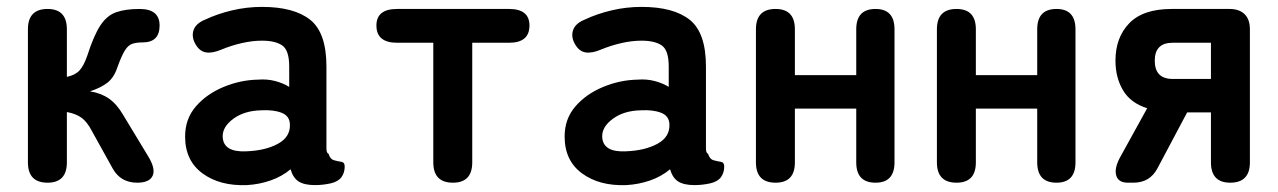

<svg xmlns="http://www.w3.org/2000/svg" viewBox="-20 -530 3708 557"><path d="M118 0Q61 0 61 -59V-445Q61 -504 118 -504Q174 -504 174 -445V-307Q198 -312 210.5 -325.5Q223 -339 233 -368Q252 -427 271 -456Q290 -485 317 -494.5Q344 -504 385 -504Q443 -504 443 -456Q443 -407 394 -407Q376 -407 364 -403Q352 -399 342.5 -384Q333 -369 321 -336Q311 -305 291.5 -290Q272 -275 241 -265Q273 -260 296 -244Q319 -228 337 -197L409 -78Q432 -41 423 -20.5Q414 0 378 0Q330 0 307 -41L246 -151Q233 -176 217 -188Q201 -200 174 -205V-59Q174 0 118 0Z M696 7Q618 10 567.5 -27Q517 -64 517 -134Q517 -185 548 -221Q579 -257 628 -277.5Q677 -298 729 -299Q755 -301 778 -295Q801 -289 819 -278V-337Q819 -384 799 -398Q779 -412 740 -412Q712 -412 681.5 -405Q651 -398 622 -386Q596 -375 577.5 -378Q559 -381 547 -402Q535 -423 541.5 -442.5Q548 -462 575 -473Q611 -490 653.5 -500Q696 -510 740 -510Q833 -510 880 -472.5Q927 -435 927 -337V-99Q927 -86 933 -84Q938 -68 949.5 -65Q961 -62 970.5 -60.5Q980 -59 980 -47Q980 -29 970.5 -16Q961 -3 939 2Q916 7 894 7Q863 7 846.5 -3.5Q830 -14 823 -39Q798 -18 765 -6.5Q732 5 696 7ZM694 -91Q750 -93 786.5 -113Q823 -133 821 -170Q820 -194 796.5 -203Q773 -212 738 -210Q689 -209 657 -185.5Q625 -162 626 -133Q628 -88 694 -91Z M1294 0Q1237 0 1237 -59V-406H1132Q1072 -406 1072 -456Q1072 -504 1132 -504H1457Q1516 -504 1516 -456Q1516 -406 1457 -406H1350V-59Q1350 0 1294 0Z M1797 7Q1719 10 1668.5 -27Q1618 -64 1618 -134Q1618 -185 1649 -221Q1680 -257 1729 -277.5Q1778 -298 1830 -299Q1856 -301 1879 -295Q1902 -289 1920 -278V-337Q1920 -384 1900 -398Q1880 -412 1841 -412Q1813 -412 1782.5 -405Q1752 -398 1723 -386Q1697 -375 1678.5 -378Q1660 -381 1648 -402Q1636 -423 1642.5 -442.5Q1649 -462 1676 -473Q1712 -490 1754.5 -500Q1797 -510 1841 -510Q1934 -510 1981 -472.5Q2028 -435 2028 -337V-99Q2028 -86 2034 -84Q2039 -68 2050.5 -65Q2062 -62 2071.5 -60.5Q2081 -59 2081 -47Q2081 -29 2071.5 -16Q2062 -3 2040 2Q2017 7 1995 7Q1964 7 1947.5 -3.5Q1931 -14 1924 -39Q1899 -18 1866 -6.5Q1833 5 1797 7ZM1795 -91Q1851 -93 1887.5 -113Q1924 -133 1922 -170Q1921 -194 1897.5 -203Q1874 -212 1839 -210Q1790 -209 1758 -185.5Q1726 -162 1727 -133Q1729 -88 1795 -91Z M2230 0Q2173 0 2173 -59V-445Q2173 -504 2230 -504Q2286 -504 2286 -445V-312H2464V-445Q2464 -504 2520 -504Q2575 -504 2575 -445V-59Q2575 0 2520 0Q2464 0 2464 -59V-215H2286V-59Q2286 0 2230 0Z M2755 0Q2698 0 2698 -59V-445Q2698 -504 2755 -504Q2811 -504 2811 -445V-312H2989V-445Q2989 -504 3045 -504Q3100 -504 3100 -445V-59Q3100 0 3045 0Q2989 0 2989 -59V-215H2811V-59Q2811 0 2755 0Z M3252 0Q3225 0 3218.5 -20Q3212 -40 3228 -71L3308 -216Q3260 -231 3238 -268Q3216 -305 3216 -354Q3216 -421 3256 -462.5Q3296 -504 3379 -504H3547Q3575 -504 3590.5 -489Q3606 -474 3606 -445V-59Q3606 0 3549 0Q3493 0 3493 -59V-204H3424L3338 -42Q3316 0 3268 0ZM3382 -301H3493V-406H3382Q3330 -406 3330 -354Q3330 -301 3382 -301Z"/></svg>

Font: Zen Maru Gothic
Style: Bold
Weight: 700
Designer: Yoshimichi Ohira
Foundry: Positype
Version: Version 1.001